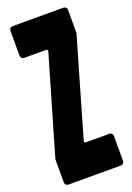

<svg xmlns="http://www.w3.org/2000/svg" viewBox="-149 -832 610 887"><g transform="rotate(-20 156.0 -388.0)"><path d="M150 -611Q151 -614 149 -617Q147 -620 143 -620H34Q28 -620 23 -625Q18 -630 18 -637V-760Q18 -766 22.5 -771Q27 -776 34 -776H285Q292 -776 296.5 -771Q301 -766 301 -760V-647Q301 -645 300 -642Q297 -630 234.5 -416Q172 -202 162 -165Q161 -162 163 -159Q165 -156 169 -156H285Q292 -156 296.5 -151Q301 -146 301 -139V-16Q301 -10 296.5 -5Q292 0 285 0H27Q20 0 15 -4.5Q10 -9 10 -16V-129Q10 -131 11 -134Q100 -440 150 -611Z"/></g></svg>

Font: Grith.
Style: Regular
Weight: 400
Designer: Yosi Nasution
Version: Version 1.000;hotconv 1.0.109;makeotfexe 2.5.65596